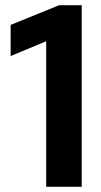

<svg xmlns="http://www.w3.org/2000/svg" viewBox="-20 -720 389 740"><path d="M158 0V-561L21 -504V-624L208 -700H295V0Z"/></svg>

Font: Red Hat Display ExtraBold
Style: Regular
Weight: 800
Designer: Pentagram, MCKL
Foundry: Pentagram, MCKL
Version: Version 1.023